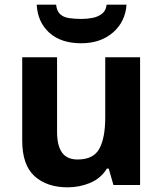

<svg xmlns="http://www.w3.org/2000/svg" viewBox="-20 -791 697 821"><path d="M579 -546V0H465L445 -70H437Q411 -28 365.5 -9Q320 10 269 10Q181 10 128 -37.5Q75 -85 75 -190V-546H224V-227Q224 -169 245 -139Q266 -109 312 -109Q380 -109 405 -155.5Q430 -202 430 -289V-546ZM521 -771Q516 -698 463 -652Q410 -606 327 -606Q241 -606 191 -651Q141 -696 137 -771H220Q223 -743 237.5 -730Q252 -717 276 -713.5Q300 -710 328 -710Q352 -710 375.5 -714.5Q399 -719 416 -732Q433 -745 436 -771Z"/></svg>

Font: Noto Sans Vithkuqi
Style: Bold
Weight: 700
Version: Version 1.001; ttfautohint (v1.8.4.7-5d5b)